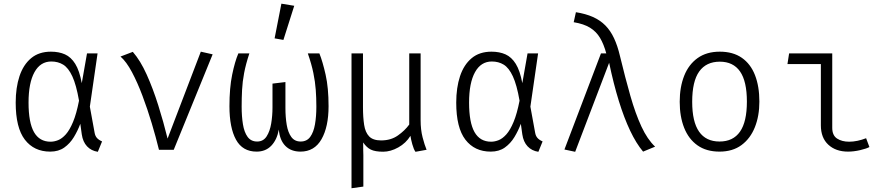

<svg xmlns="http://www.w3.org/2000/svg" viewBox="-20 -816 4840 1046"><path d="M257.5 -534.5Q301 -534.5 334 -519.8Q367 -505 390 -468Q413 -431 425.5 -363L454 -525H511.5L469.5 -235L495.5 -92.5Q498.5 -75.5 507.8 -64.8Q517 -54 536 -45.5L513 11Q477 5.5 454.2 -18.8Q431.5 -43 425.5 -84L417.5 -141.5Q403.5 -104 382.5 -69.2Q361.5 -34.5 330.2 -12.2Q299 10 253.5 10Q165.5 10 115.5 -55Q65.5 -120 65.5 -257Q65.5 -338.5 86.2 -401Q107 -463.5 149.5 -499Q192 -534.5 257.5 -534.5ZM259.5 -481Q200 -481 167.8 -422.8Q135.5 -364.5 135.5 -257Q135.5 -148.5 165.2 -96.2Q195 -44 255.5 -44Q275.5 -44 296.8 -52.5Q318 -61 338.8 -84.2Q359.5 -107.5 378 -151.8Q396.5 -196 410.5 -267.5Q395.5 -354 374 -400.2Q352.5 -446.5 324.2 -463.8Q296 -481 259.5 -481Z M846 0Q829.5 -68 806.5 -144.8Q783.5 -221.5 756.2 -294Q729 -366.5 698.8 -423.2Q668.5 -480 636.5 -508L703.5 -533.5Q745 -486 779.2 -409.8Q813.5 -333.5 842 -243Q870.5 -152.5 893 -61L1074 -534.5L1138.5 -520L926.5 0Z M1720 -525Q1738 -480 1754 -408.8Q1770 -337.5 1770 -237.5Q1770 -125 1731.5 -57.5Q1693 10 1617 10Q1565.5 10 1534.8 -21Q1504 -52 1499 -110Q1489 -54.5 1458 -22.2Q1427 10 1378 10Q1301.5 10 1265.8 -55Q1230 -120 1230 -237.5Q1230 -337.5 1244.8 -409Q1259.5 -480.5 1278.5 -525H1338.5Q1319 -466 1310 -418.2Q1301 -370.5 1298.8 -326.8Q1296.5 -283 1296.5 -235Q1296.5 -182 1303.5 -138.8Q1310.5 -95.5 1329 -70.2Q1347.5 -45 1381 -45Q1414.5 -45 1432.5 -73Q1450.5 -101 1457.5 -143.5Q1464.5 -186 1464.5 -229.5V-360.5L1535 -369V-227.5Q1535 -177.5 1542 -136Q1549 -94.5 1567 -69.8Q1585 -45 1618 -45Q1651.5 -45 1670 -70.2Q1688.5 -95.5 1696 -138.8Q1703.5 -182 1703.5 -235Q1703.5 -283 1700.2 -326.8Q1697 -370.5 1687.2 -418.2Q1677.5 -466 1657 -525ZM1513 -796 1583 -784.5 1524 -598.5 1476 -607Z M2271.5 -525V-161.5Q2271.5 -109.5 2282.2 -68Q2293 -26.5 2304 0L2243.5 11Q2234 -2 2226.2 -30Q2218.5 -58 2216 -76Q2192 -36.5 2150 -13Q2108 10.5 2067.5 10.5Q2023.5 10.5 2000.2 -1Q1977 -12.5 1958.5 -40Q1958 -16 1958.8 3.2Q1959.5 22.5 1959.5 29V200.5L1895 209.5V-525H1957.5V-232Q1957.5 -176.5 1963.8 -135.8Q1970 -95 1991 -73Q2012 -51 2056 -51Q2109.5 -51 2147.5 -77.8Q2185.5 -104.5 2209.5 -137.5V-525Z M2657.5 -534.5Q2701 -534.5 2734 -519.8Q2767 -505 2790 -468Q2813 -431 2825.5 -363L2854 -525H2911.5L2869.5 -235L2895.5 -92.5Q2898.5 -75.5 2907.8 -64.8Q2917 -54 2936 -45.5L2913 11Q2877 5.5 2854.2 -18.8Q2831.5 -43 2825.5 -84L2817.5 -141.5Q2803.5 -104 2782.5 -69.2Q2761.5 -34.5 2730.2 -12.2Q2699 10 2653.5 10Q2565.5 10 2515.5 -55Q2465.5 -120 2465.5 -257Q2465.5 -338.5 2486.2 -401Q2507 -463.5 2549.5 -499Q2592 -534.5 2657.5 -534.5ZM2659.5 -481Q2600 -481 2567.8 -422.8Q2535.5 -364.5 2535.5 -257Q2535.5 -148.5 2565.2 -96.2Q2595 -44 2655.5 -44Q2675.5 -44 2696.8 -52.5Q2718 -61 2738.8 -84.2Q2759.5 -107.5 2778 -151.8Q2796.5 -196 2810.5 -267.5Q2795.5 -354 2774 -400.2Q2752.5 -446.5 2724.2 -463.8Q2696 -481 2659.5 -481Z M3254 -525H3283Q3269.5 -575 3249 -609.5Q3228.5 -644 3194.5 -665Q3160.5 -686 3105.5 -695L3117.5 -749.5Q3171 -741 3210.2 -723.5Q3249.5 -706 3277.8 -677.5Q3306 -649 3325.2 -607.8Q3344.5 -566.5 3357.5 -511Q3386.5 -391 3414.2 -293.8Q3442 -196.5 3474.5 -126.5Q3507 -56.5 3549 -17L3483.5 10Q3446 -34.5 3413 -104Q3380 -173.5 3351.2 -266.5Q3322.5 -359.5 3298.5 -474L3113.5 11L3055 -1.5Z M3901.5 -534.5Q3973.5 -534.5 4021.5 -501Q4069.5 -467.5 4093.2 -406.5Q4117 -345.5 4117 -262.5Q4117 -184.5 4092.5 -123Q4068 -61.5 4019.8 -25.8Q3971.5 10 3900 10Q3828 10 3779.8 -24.2Q3731.5 -58.5 3707.2 -119.8Q3683 -181 3683 -261.5Q3683 -342 3707.5 -403.5Q3732 -465 3780.8 -499.8Q3829.5 -534.5 3901.5 -534.5ZM3901.5 -480Q3827.5 -480 3789.2 -426.5Q3751 -373 3751 -261.5Q3751 -152.5 3788.5 -98.8Q3826 -45 3900 -45Q3974 -45 4011.5 -98.8Q4049 -152.5 4049 -262.5Q4049 -373 4011.8 -426.5Q3974.5 -480 3901.5 -480Z M4452 -467H4270L4279 -525H4514V-119.5Q4514 -78.5 4540.2 -61.2Q4566.5 -44 4606.5 -44Q4628 -44 4651.8 -49Q4675.5 -54 4698.5 -63L4716.5 -15Q4701.5 -6.5 4666.5 1.8Q4631.5 10 4600 10Q4533.5 10 4492.8 -27.5Q4452 -65 4452 -133.5Z"/></svg>

Font: Fira Code Light Light
Style: Regular
Weight: 300
Monospace: yes
Version: Version 5.002